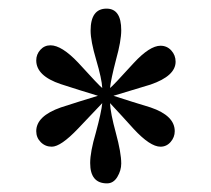

<svg xmlns="http://www.w3.org/2000/svg" viewBox="-20 -574 490 445"><path d="M387 -431Q387 -398 329 -378Q286 -365 243 -352Q286 -338 329 -325Q385 -306 385 -270Q385 -256 375.5 -245Q366 -234 352 -234Q328 -234 290 -275Q263 -305 235 -335Q236 -312 248.5 -266Q261 -220 261 -195Q261 -179 252 -164Q243 -149 228 -149Q189 -149 189 -196Q189 -222 202 -266Q215 -314 217 -335Q214 -332 161 -276Q121 -234 100 -234Q85 -234 74.5 -244.5Q64 -255 64 -270Q64 -305 121 -325Q164 -339 207 -352Q164 -365 121 -379Q64 -398 64 -434Q64 -448 73.5 -458.5Q83 -469 97 -469Q123 -469 161 -429Q211 -374 217 -370Q216 -391 203 -435Q190 -479 190 -503Q190 -554 227 -554Q261 -554 261 -504Q261 -479 249 -436Q237 -390 235 -370Q240 -373 290 -428Q327 -468 352 -468Q367 -468 377 -457Q387 -446 387 -431Z"/></svg>

Font: Ekushey Sumon
Style: Regular
Weight: 400
Designer: Al Mamun Sumon
Foundry: Al Mamun Sumon
Version: Version 1.0